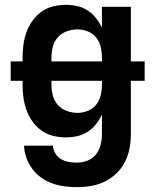

<svg xmlns="http://www.w3.org/2000/svg" viewBox="-20 -558 640 791"><path d="M296 213Q271 213 245 209.5Q219 206 195 197.5Q171 189 149.5 173.5Q128 158 113 137.5Q98 117 89 92.5Q80 68 79 42H198Q199 59 208 74Q217 89 231.5 97.5Q246 106 262.5 109Q279 112 296 112Q319 112 340 104Q361 96 375 78.5Q389 61 394.5 39Q400 17 400 -5V-86Q390 -65 375.5 -46.5Q361 -28 341 -15Q321 -2 298 3Q275 8 251 8Q224 8 198 1.5Q172 -5 150.5 -20.5Q129 -36 113.5 -58Q98 -80 89 -105Q80 -130 76.5 -156.5Q73 -183 73 -210V-225H24V-305H73V-320Q73 -347 76.5 -373.5Q80 -400 89 -425Q98 -450 113.5 -472Q129 -494 150.5 -509.5Q172 -525 198 -531.5Q224 -538 251 -538Q275 -538 298 -533Q321 -528 341 -515Q361 -502 375.5 -483.5Q390 -465 400 -444V-530H519V-305H576V-225H519V-5Q519 25 513.5 54Q508 83 494.5 109.5Q481 136 459.5 156.5Q438 177 411.5 190Q385 203 355.5 208Q326 213 296 213ZM400 -305V-320Q400 -342 395 -364Q390 -386 376.5 -403Q363 -420 342 -428.5Q321 -437 299 -437Q277 -437 255 -429Q233 -421 218 -404Q203 -387 197.5 -365Q192 -343 192 -320V-305ZM299 -93Q321 -93 342 -101.5Q363 -110 376.5 -127Q390 -144 395 -166Q400 -188 400 -210V-225H192V-210Q192 -187 197.5 -165Q203 -143 218 -126Q233 -109 255 -101Q277 -93 299 -93Z"/></svg>

Font: Iosevka Curly Extended
Style: Bold
Weight: 700
Width: 7
Monospace: yes
Designer: Belleve Invis
Foundry: Belleve Invis
Version: Version 11.1.0; ttfautohint (v1.8.3)